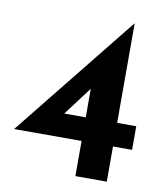

<svg xmlns="http://www.w3.org/2000/svg" viewBox="-77 -736 702 801"><g transform="rotate(10 274.0 -335.0)"><path d="M11 -149V-150L428 -670H429V-249H510V-149H429V0H296V-149ZM296 -370 205 -249H296Z"/></g></svg>

Font: Reem Kufi SemiBold
Style: Regular
Weight: 600
Designer: Khaled Hosny
Version: Version 1.001